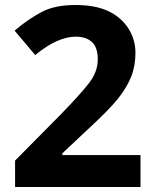

<svg xmlns="http://www.w3.org/2000/svg" viewBox="-20 -744 611 764"><path d="M282.2 -598.1Q208.5 -598.1 120.1 -524.9L38.1 -622.1Q90.8 -667 144.3 -695.6Q197.8 -724.1 278.8 -724.1Q359.9 -724.1 411.1 -699.7Q462.4 -675.3 490.7 -631.1Q519 -586.9 519 -534.2Q519 -481.4 501.7 -438.2Q484.4 -395 448 -349.6Q411.6 -304.2 319.8 -220.2L228 -133.8V-127H539.1V0H40V-105L219.2 -286.1Q298.8 -367.7 334 -413.1Q369.1 -458.5 369.1 -507.3Q369.1 -556.2 345.5 -577.1Q321.8 -598.1 282.2 -598.1Z"/></svg>

Font: OpenSans-Bold
Style: Bold
Weight: 700
Foundry: Ascender Corporation
Version: Version 1.10